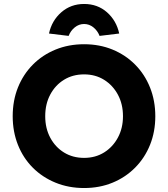

<svg xmlns="http://www.w3.org/2000/svg" viewBox="-20 -938 847 968"><path d="M404 10Q326 10 260 -17Q194 -44 145.5 -92.5Q97 -141 70.5 -207.5Q44 -274 44 -352Q44 -431 70.5 -497Q97 -563 145.5 -612Q194 -661 260 -688Q326 -715 404 -715Q482 -715 547.5 -688Q613 -661 661.5 -612Q710 -563 736.5 -496.5Q763 -430 763 -352Q763 -274 736.5 -208Q710 -142 661.5 -93Q613 -44 547.5 -17Q482 10 404 10ZM404 -142Q461 -142 505 -169.5Q549 -197 574.5 -244.5Q600 -292 600 -352Q600 -413 574.5 -460.5Q549 -508 505 -535.5Q461 -563 404 -563Q347 -563 303 -536Q259 -509 233.5 -461.5Q208 -414 208 -352Q208 -291 233.5 -243.5Q259 -196 303 -169Q347 -142 404 -142ZM326 -757 227 -769Q241 -834 289 -876Q337 -918 404 -918Q472 -918 519.5 -876Q567 -834 581 -769L482 -757Q472 -783 451 -800Q430 -817 404 -817Q378 -817 357 -800Q336 -783 326 -757Z"/></svg>

Font: Readex Pro bold
Style: Bold
Weight: 700
Designer: Bonnie Shaver-Troup, Thomas Jockin
Foundry: Lexend
Version: Version 1.200; ttfautohint (v1.8.3)